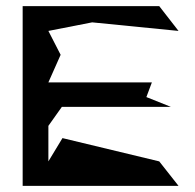

<svg xmlns="http://www.w3.org/2000/svg" viewBox="-20 -795 636 627"><path d="M54 -188H563L500 -268L184 -344L138 -268V-384L182 -446H538L458 -478L476 -526H138L178 -616L138 -694L281 -722L563 -694L500 -775H54Z"/></svg>

Font: bitstorm
Style: ext
Weight: 400
Version: Version 0.2